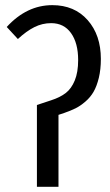

<svg xmlns="http://www.w3.org/2000/svg" viewBox="-20 -719 425 739"><path d="M122.1 0V-314.9L176.8 -333Q211.4 -344.2 233.2 -361.1Q254.9 -377.9 267.8 -409.4Q280.8 -440.9 280.8 -487.8Q280.8 -553.2 253.4 -591.6Q226.1 -629.9 176.8 -629.9Q142.6 -629.9 112.1 -614.5Q81.5 -599.1 48.8 -568.8L5.9 -615.2Q83 -699.2 181.2 -699.2Q266.6 -699.2 317.4 -641.6Q368.2 -584 368.2 -492.2Q368.2 -451.7 360.4 -419.4Q352.5 -387.2 340.3 -366Q328.1 -344.7 308.8 -328.1Q289.6 -311.5 271 -302.2Q252.4 -293 227.1 -284.2L205.1 -276.9V0Z"/></svg>

Font: Fira Sans Compressed Book
Style: Regular
Weight: 350
Width: 1
Designer: Carrois Corporate & Edenspiekermann AG
Foundry: Carrois Corporate GbR & Edenspiekermann AG
Version: Version 4.203;PS 004.203;hotconv 1.0.88;makeotf.lib2.5.64775